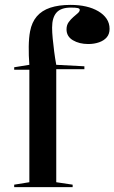

<svg xmlns="http://www.w3.org/2000/svg" viewBox="-20 -765 468 785"><path d="M38 0V-10L100 -20V-480H38V-490L100 -500Q97 -538 97.5 -574.5Q98 -611 103 -637Q110 -674 130.5 -698Q151 -722 185.5 -733.5Q220 -745 268 -745Q303 -745 331.5 -738.5Q360 -732 382 -719Q404 -706 416 -688Q428 -670 428 -647Q428 -626 416.5 -612.5Q405 -599 385 -592Q365 -585 341 -585Q304 -585 278 -600.5Q252 -616 252 -645Q252 -662 260.5 -674Q269 -686 279.5 -695Q290 -704 298 -711Q306 -718 306 -725Q306 -730 298 -732Q290 -734 270 -734Q229 -734 211 -713.5Q193 -693 193 -652Q193 -633 195.5 -607.5Q198 -582 201.5 -554.5Q205 -527 210 -500L325 -494V-482H210V-20L277 -10V0Z"/></svg>

Font: Kalnia
Style: Regular
Weight: 400
Designer: Frida Medrano
Foundry: Frida Medrano
Version: Version 1.105